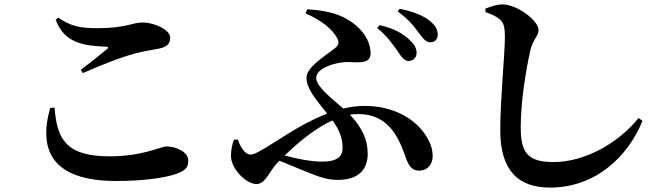

<svg xmlns="http://www.w3.org/2000/svg" viewBox="-20 -802 3040 872"><path d="M233 -712C272 -607 358 -594 461 -590C473 -589 474 -586 466 -579C437 -555 386 -514 347 -485L356 -470C445 -509 534 -544 594 -559C631 -569 669 -575 701 -581C737 -588 753 -603 753 -631C753 -669 676 -700 628 -700C580 -700 554 -674 422 -674C342 -674 302 -683 244 -722ZM228 -313C238 -172 279 -92 477 -92C630 -92 709 -137 737 -137C774 -137 835 -115 835 -73C835 -41 823 -28 780 -12C725 7 625 20 509 20C217 20 153 -119 208 -312Z M1789 -565C1805 -540 1818 -526 1834 -525C1856 -525 1872 -540 1872 -561C1872 -581 1864 -598 1843 -618C1812 -649 1772 -672 1704 -688L1693 -675C1743 -634 1770 -592 1789 -565ZM1884 -650C1903 -625 1915 -610 1934 -610C1955 -610 1968 -623 1968 -645C1968 -668 1957 -687 1932 -707C1904 -730 1861 -749 1795 -762L1786 -750C1843 -709 1866 -674 1884 -650ZM1060 -168H1043C1034 -148 1029 -119 1029 -94C1029 -34 1099 34 1145 34C1186 34 1206 -28 1239 -62L1249 -72L1376 -20C1432 2 1465 15 1514 15C1605 15 1650 -29 1650 -104C1650 -164 1627 -221 1569 -281C1582 -283 1595 -284 1608 -284C1741 -284 1789 -181 1818 -100C1834 -52 1848 -27 1883 -27C1926 -27 1945 -61 1945 -92C1945 -129 1933 -161 1904 -201C1858 -264 1765 -321 1637 -321C1604 -321 1572 -317 1539 -309C1485 -356 1416 -410 1416 -448C1416 -493 1500 -517 1548 -520C1594 -522 1663 -505 1663 -559C1663 -629 1609 -691 1535 -726C1489 -748 1431 -756 1375 -760L1368 -741C1434 -713 1492 -670 1513 -625C1520 -609 1520 -598 1501 -583C1461 -550 1372 -499 1372 -449C1372 -398 1416 -349 1466 -286C1388 -256 1312 -211 1241 -165C1156 -111 1134 -100 1117 -100C1097 -100 1074 -127 1060 -168ZM1490 -255C1519 -215 1536 -178 1536 -130C1536 -93 1514 -68 1443 -68C1395 -68 1328 -80 1273 -96C1340 -160 1414 -221 1490 -255Z M2185 -747C2218 -735 2233 -728 2250 -714C2268 -698 2273 -680 2273 -631C2273 -556 2252 -353 2252 -210C2252 -23 2338 50 2478 50C2684 50 2832 -90 2898 -253L2880 -266C2792 -156 2640 -66 2494 -66C2376 -66 2345 -109 2345 -223C2345 -338 2367 -475 2388 -571C2399 -622 2426 -638 2426 -666C2426 -707 2331 -781 2263 -782C2237 -782 2211 -773 2185 -763Z"/></svg>

Font: Noto Serif JP
Style: Bold
Weight: 700
Designer: Ryoko NISHIZUKA 西塚涼子 (kana & ideographs); Frank Grießhammer (Latin, Greek & Cyrillic); Wenlong ZHANG 张文龙 (bopomofo); San
Foundry: Adobe
Version: Version 2.001;hotconv 1.1.0;makeotfexe 2.6.0